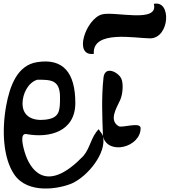

<svg xmlns="http://www.w3.org/2000/svg" viewBox="-20 -837 964 1091"><path d="M854 -815C884 -702 630 -775 559 -755C468 -730 394 -515 513 -531C504 -669 750 -619 833 -619C945 -620 956 -838 854 -815ZM192 -484C78 -467 36 -349 15 -236C-11 -92 -1 62 60 153C138 270 320 235 389 205C480 164 587 31 565 -62C593 47 779 1 779 -109C779 -147 672 -108 654 -120C598 -154 641 -221 663 -269C677 -299 683 -362 669 -391C651 -428 575 -466 568 -395C556 -283 561 -176 565 -64C561 -78 548 -89 541 -103C497 -59 494 1 454 49C261 250 165 152 126 45C109 -5 90 -83 131 -75C261 -51 408 -89 408 -252C408 -424 339 -507 192 -484ZM192 -384C267 -384 321 -385 321 -285C321 -208 320 -166 237 -157C169 -149 108 -173 108 -249C108 -303 139 -368 192 -384Z"/></svg>

Font: Philokalia
Style: Regular
Weight: 400
Version: Version 001.010